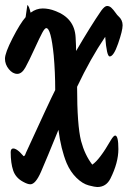

<svg xmlns="http://www.w3.org/2000/svg" viewBox="-20 -802 513 772"><path d="M421 -575Q409 -575 403 -654Q344 -567 290 -453Q290 -298 306 -235Q321 -179 351 -140Q380 -159 426 -239Q437 -257 443 -257Q456 -257 456 -202.5Q456 -148 424 -84Q407 -50 371 -50Q362 -50 337 -56.5Q312 -63 287.5 -87Q263 -111 248 -146Q225 -202 215 -280Q167 -162 145 -111.5Q123 -61 102 -61Q91 -61 73 -71Q43 -87 33 -116.5Q23 -146 23 -190Q23 -205 33.5 -205Q44 -205 60 -190L75 -174Q80 -174 84 -187Q181 -399 202 -440Q202 -512 196 -579Q185 -689 166 -689Q160 -689 150 -670.5Q140 -652 118.5 -605Q97 -558 82.5 -531.5Q68 -505 49.5 -505Q31 -505 15.5 -524Q0 -543 0 -566Q0 -589 30.5 -648.5Q61 -708 83 -733Q86 -751 90 -782Q97 -778 103 -751Q126 -768 151.5 -768Q177 -768 202 -758Q280 -729 284 -652Q286 -616 286 -597Q345 -698 387 -759Q401 -778 410.5 -778Q420 -778 428 -770.5Q436 -763 444 -751.5Q452 -740 456 -737Q473 -722 473 -700.5Q473 -679 455 -627Q437 -575 421 -575Z"/></svg>

Font: Ma Shan Zheng
Style: Regular
Weight: 400
Designer: ZhongQi
Foundry: ZhongQi
Version: Version 2.001